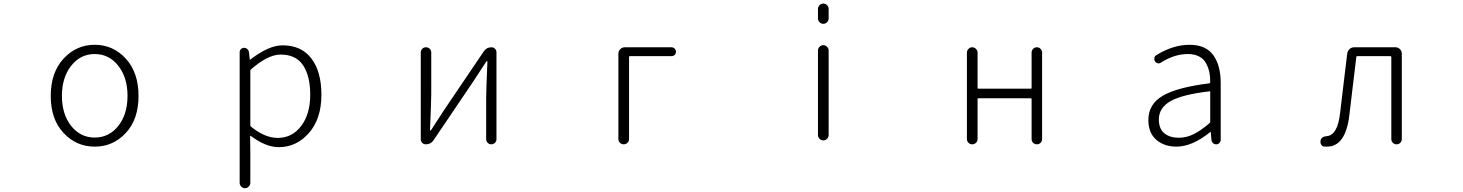

<svg xmlns="http://www.w3.org/2000/svg" viewBox="-20 -793 8040 1055"><path d="M258.8 -265.6Q258.8 -394.5 329.1 -470.7Q399.4 -546.9 500.5 -546.9Q601.6 -546.9 671.4 -470.7Q741.2 -394.5 741.2 -265.6Q741.2 -137.7 671.4 -62.5Q601.6 12.7 500.5 12.7Q399.4 12.7 329.1 -62.5Q258.8 -137.7 258.8 -265.6ZM371.1 -101.1Q421.9 -37.1 500.5 -37.1Q579.1 -37.1 629.9 -101.1Q680.7 -165 680.7 -266.1Q680.7 -367.2 629.9 -431.6Q579.1 -496.1 500.5 -496.1Q421.9 -496.1 371.1 -431.6Q320.3 -367.2 320.3 -266.1Q320.3 -165 371.1 -101.1Z M1296.9 211.9V-505.9Q1296.9 -516.6 1304.2 -523.4Q1311.5 -530.3 1321.3 -530.3Q1331.1 -530.3 1338.9 -523.4Q1346.7 -516.6 1347.7 -506.8L1352.5 -465.8Q1352.5 -464.8 1353.5 -464.8Q1354.5 -464.8 1355.5 -465.8Q1457 -543.9 1532.2 -543.9Q1636.7 -543.9 1691.4 -471.2Q1746.1 -398.4 1746.1 -272.5Q1746.1 -140.6 1677.7 -62.5Q1609.4 15.6 1511.7 15.6Q1439.5 15.6 1357.4 -46.9Q1354.5 -48.8 1354.5 -44.9L1355.5 48.8V211.9Q1355.5 223.6 1346.7 232.4Q1337.9 241.2 1326.2 241.2Q1314.5 241.2 1305.7 232.4Q1296.9 223.6 1296.9 211.9ZM1505.9 -35.2Q1585 -35.2 1634.8 -100.6Q1684.6 -166 1684.6 -272.5Q1684.6 -375 1645.5 -434.1Q1606.4 -493.2 1521.5 -493.2Q1452.1 -493.2 1358.4 -411.1Q1355.5 -408.2 1355.5 -404.3V-104.5Q1355.5 -100.6 1358.4 -97.7Q1434.6 -35.2 1505.9 -35.2Z M2320.3 0Q2308.6 0 2300.3 -7.8Q2292 -15.6 2292 -27.3V-504.9Q2292 -516.6 2300.3 -524.9Q2308.6 -533.2 2320.8 -533.2Q2333 -533.2 2341.3 -524.9Q2349.6 -516.6 2349.6 -504.9V-276.4Q2349.6 -240.2 2342.8 -78.1Q2342.8 -76.2 2345.2 -76.2Q2347.7 -76.2 2348.6 -78.1Q2359.4 -94.7 2385.7 -135.3Q2412.1 -175.8 2422.9 -192.4L2637.7 -509.8Q2653.3 -533.2 2680.7 -533.2Q2692.4 -533.2 2700.2 -524.9Q2708 -516.6 2708 -505.9V-28.3Q2708 -16.6 2699.7 -8.3Q2691.4 0 2679.7 0Q2668 0 2659.7 -8.3Q2651.4 -16.6 2651.4 -28.3V-255.9Q2651.4 -293 2658.2 -454.1Q2658.2 -457 2655.8 -457Q2653.3 -457 2652.3 -455.1Q2636.7 -431.6 2578.1 -341.8L2362.3 -22.5Q2347.7 0 2320.3 0Z M3377.9 -29.3V-498Q3377.9 -512.7 3388.2 -522.9Q3398.4 -533.2 3413.1 -533.2H3669.9Q3679.7 -533.2 3687 -525.9Q3694.3 -518.6 3694.3 -508.3Q3694.3 -498 3687 -491.2Q3679.7 -484.4 3669.9 -484.4H3440.4Q3436.5 -484.4 3436.5 -479.5V-29.3Q3436.5 -16.6 3427.7 -8.3Q3418.9 0 3407.2 0Q3395.5 0 3386.7 -8.3Q3377.9 -16.6 3377.9 -29.3Z M4474.6 -691.4V-744.1Q4474.6 -755.9 4483.4 -764.6Q4492.2 -773.4 4503.9 -773.4Q4515.6 -773.4 4524.4 -764.6Q4533.2 -755.9 4533.2 -744.1V-691.4Q4533.2 -679.7 4524.4 -670.9Q4515.6 -662.1 4503.9 -662.1Q4492.2 -662.1 4483.4 -670.9Q4474.6 -679.7 4474.6 -691.4ZM4474.6 -50.8V-515.6Q4474.6 -527.3 4483.4 -536.1Q4492.2 -544.9 4503.9 -544.9Q4515.6 -544.9 4524.4 -536.1Q4533.2 -527.3 4533.2 -515.6V-50.8Q4533.2 -39.1 4524.4 -30.3Q4515.6 -21.5 4503.9 -21.5Q4492.2 -21.5 4483.4 -30.3Q4474.6 -39.1 4474.6 -50.8Z M5293 -29.3V-503.9Q5293 -515.6 5301.8 -524.4Q5310.5 -533.2 5322.3 -533.2Q5334 -533.2 5342.8 -524.4Q5351.6 -515.6 5351.6 -503.9V-310.5Q5351.6 -305.7 5355.5 -305.7H5643.6Q5648.4 -305.7 5648.4 -310.5V-503.9Q5648.4 -515.6 5656.7 -524.4Q5665 -533.2 5677.2 -533.2Q5689.5 -533.2 5697.8 -524.4Q5706.1 -515.6 5706.1 -503.9V-29.3Q5706.1 -16.6 5697.8 -8.3Q5689.5 0 5677.2 0Q5665 0 5656.7 -8.3Q5648.4 -16.6 5648.4 -29.3V-249Q5648.4 -252.9 5643.6 -252.9H5355.5Q5351.6 -252.9 5351.6 -249V-29.3Q5351.6 -16.6 5342.8 -8.3Q5334 0 5322.3 0Q5310.5 0 5301.8 -8.3Q5293 -16.6 5293 -29.3Z M6444.3 12.7Q6377 12.7 6333.5 -24.9Q6290 -62.5 6290 -133.8Q6290 -220.7 6369.6 -267.1Q6449.2 -313.5 6625 -335Q6629.9 -335 6629.9 -343.8Q6629.9 -373 6625 -397.5Q6619.1 -422.9 6606.4 -446.3Q6593.8 -469.7 6568.4 -482.9Q6543 -496.1 6507.8 -496.1Q6432.6 -496.1 6359.4 -449.2Q6351.6 -443.4 6341.8 -445.3Q6332 -447.3 6326.2 -456.1Q6321.3 -464.8 6323.2 -475.1Q6325.2 -485.4 6334 -490.2Q6426.8 -546.9 6515.6 -546.9Q6605.5 -546.9 6646.5 -490.2Q6687.5 -433.6 6687.5 -337.9V-24.4Q6687.5 -14.6 6680.2 -7.3Q6672.9 0 6663.1 0Q6652.3 0 6645 -6.8Q6637.7 -13.7 6636.7 -24.4L6632.8 -67.4Q6632.8 -68.4 6631.8 -68.4Q6630.9 -68.4 6629.9 -67.4Q6531.2 12.7 6444.3 12.7ZM6457 -36.1Q6499 -36.1 6538.6 -55.7Q6578.1 -75.2 6626 -116.2Q6629.9 -119.1 6629.9 -123V-288.1Q6629.9 -292 6626 -292Q6626 -292 6625 -291Q6474.6 -273.4 6411.1 -236.8Q6347.7 -200.2 6347.7 -136.7Q6347.7 -85 6377.9 -60.5Q6408.2 -36.1 6457 -36.1Z M7271.5 12.7Q7263.7 12.7 7256.8 12.7Q7245.1 11.7 7239.3 1Q7235.4 -5.9 7235.4 -13.7Q7235.4 -17.6 7236.3 -21.5Q7241.2 -43 7270.5 -44.9Q7330.1 -49.8 7343.8 -173.8Q7350.6 -233.4 7363.8 -342.3Q7377 -451.2 7382.8 -499Q7384.8 -513.7 7395.5 -523.4Q7406.2 -533.2 7421.9 -533.2H7648.4Q7662.1 -533.2 7672.4 -522.9Q7682.6 -512.7 7682.6 -498V-29.3Q7682.6 -16.6 7674.3 -8.3Q7666 0 7653.8 0Q7641.6 0 7633.3 -8.3Q7625 -16.6 7625 -29.3V-479.5Q7625 -484.4 7620.1 -484.4H7437.5Q7432.6 -484.4 7432.6 -479.5Q7421.9 -385.7 7394.5 -161.1Q7374 12.7 7271.5 12.7Z"/></svg>

Font: Gen Jyuu Gothic L Monospace Light
Style: Regular
Weight: 300
Designer: [Source Han Sans]
Ryoko NISHIZUKA  (kana & ideographs); Paul D. Hunt (Latin, Greek & Cyrillic); Wenlong ZHANG  (bopomofo
Version: Version 1.002.20150607